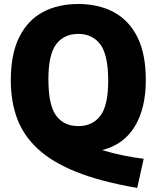

<svg xmlns="http://www.w3.org/2000/svg" viewBox="-20 -770 782 960"><path d="M666 169.5Q484 138.5 361.8 89.5Q239.5 40.5 167.8 -26.8Q96 -94 65 -179.2Q34 -264.5 34 -368Q34 -500 76.2 -584.5Q118.5 -669 194.2 -709.5Q270 -750 371.5 -750Q472.5 -750 548.5 -709.5Q624.5 -669 666.8 -585Q709 -501 709 -370Q709 -228 653.8 -137.5Q598.5 -47 491 -19.5Q545.5 -3 596.5 7.2Q647.5 17.5 698.5 24ZM371.5 -139.5Q442.5 -139.5 481.8 -191Q521 -242.5 521 -366.5Q521 -495.5 481.5 -548Q442 -600.5 371.5 -600.5Q300.5 -600.5 261.2 -549.2Q222 -498 222 -373.5Q222 -243.5 261 -191.5Q300 -139.5 371.5 -139.5Z"/></svg>

Font: Encode Sans SmCnd XBd
Style: Regular
Weight: 800
Width: 4
Designer: Multiple Designers
Foundry: Impallari Type
Version: Version 3.002; ttfautohint (v1.8.3) -l 8 -r 50 -G 200 -x 14 